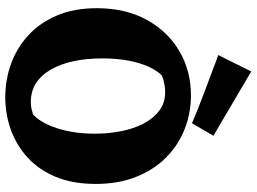

<svg xmlns="http://www.w3.org/2000/svg" viewBox="-142 -808 970 726"><g transform="rotate(90 343.0 -445.0)"><path d="M347.8 20Q281.5 20 221.2 -1.8Q161 -23.5 113.5 -67.1Q66 -110.8 38.5 -175.5Q11 -240.2 11 -326.2Q11 -435 55 -515Q99 -595 173.8 -638.5Q248.5 -682 340.5 -682Q407.8 -682 468.1 -658.2Q528.5 -634.5 575.1 -588.4Q621.8 -542.2 648.6 -475.1Q675.5 -408 675.5 -321.5Q675.5 -235.5 648.9 -171.2Q622.2 -107 576.1 -64.8Q530 -22.5 471.1 -1.2Q412.2 20 347.8 20ZM365.8 -76.5Q380 -76.5 391.1 -79Q402.2 -81.5 412.8 -85Q445.5 -115 465.5 -177.6Q485.5 -240.2 485.5 -318.8Q485.5 -370 476.2 -417.4Q467 -464.8 447.5 -502.4Q428 -540 398.5 -562.2Q369 -584.5 327.8 -584.5Q312.5 -584.5 296.4 -581.2Q280.2 -578 265.5 -572Q247.5 -554.8 232.6 -522.6Q217.8 -490.5 209.2 -445.6Q200.8 -400.8 200.8 -346.2Q200.8 -287.2 211.5 -237.8Q222.2 -188.2 243.2 -151.9Q264.2 -115.5 294.8 -96Q325.2 -76.5 365.8 -76.5ZM446.2 -686Q384.2 -712 317.8 -736.8Q251.2 -761.5 188.2 -785.5L250.2 -910L493.2 -767Z"/></g></svg>

Font: Eczar
Style: Regular
Weight: 400
Designer: Vaibhav Singh
Foundry: Rosetta Type Foundry
Version: Version 2.000